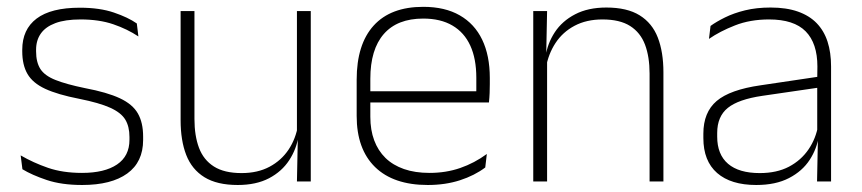

<svg xmlns="http://www.w3.org/2000/svg" viewBox="-20 -518 2460 548"><path d="M214.5 10Q156 10 113.5 -4.2Q71 -18.5 44 -35L39 -74.5Q75 -53.5 117 -39Q159 -24.5 214 -24.5Q278.5 -24.5 314 -48.5Q349.5 -72.5 349.5 -119V-127Q349.5 -157 337.5 -176.8Q325.5 -196.5 294.5 -210.5Q263.5 -224.5 206 -236Q144.5 -248 109 -264.5Q73.5 -281 58.5 -306.8Q43.5 -332.5 43.5 -371.5V-376Q43.5 -434 84.5 -465Q125.5 -496 208 -496Q264.5 -496 305 -482.2Q345.5 -468.5 370.5 -451L375 -414Q343.5 -435 303.2 -448.8Q263 -462.5 210 -462.5Q166 -462.5 138 -452Q110 -441.5 96.5 -422.2Q83 -403 83 -376V-371.5Q83 -340.5 95.2 -321.2Q107.5 -302 138.2 -289.8Q169 -277.5 222.5 -266.5Q286 -254.5 322.2 -237.5Q358.5 -220.5 373.5 -194.2Q388.5 -168 388.5 -128.5V-118.5Q388.5 -55.5 343.2 -22.8Q298 10 214.5 10Z M495.5 -486.5H535V-178.5Q535 -130.5 548 -96Q561 -61.5 590.5 -42.8Q620 -24 669.5 -24Q715.5 -24 749.2 -42Q783 -60 803.8 -91.2Q824.5 -122.5 831 -162.5L842 -130.5H832Q826.5 -93 805.5 -60.8Q784.5 -28.5 747.8 -9.2Q711 10 658.5 10Q599.5 10 563.5 -12.2Q527.5 -34.5 511.5 -75.8Q495.5 -117 495.5 -175ZM827.5 -486.5H867V0H827.5L830 -123.5L827.5 -125.5Z M1201 10Q1103 10 1050.5 -41.2Q998 -92.5 998 -187V-290.5Q998 -391.5 1046.5 -445Q1095 -498.5 1188 -498.5Q1250 -498.5 1292.2 -474.2Q1334.5 -450 1356.2 -404.8Q1378 -359.5 1378 -295.5V-278Q1378 -265.5 1377.5 -252.8Q1377 -240 1375.5 -225.5H1339Q1339.5 -245.5 1339.5 -263.2Q1339.5 -281 1339.5 -296Q1339.5 -350.5 1322.2 -388Q1305 -425.5 1271.2 -445.2Q1237.5 -465 1188 -465Q1114 -465 1075.5 -421Q1037 -377 1037 -293V-245V-239V-184.5Q1037 -147 1048 -117.5Q1059 -88 1080.2 -67.2Q1101.5 -46.5 1133 -35.5Q1164.5 -24.5 1206 -24.5Q1253 -24.5 1293.5 -38.5Q1334 -52.5 1369.5 -78.5L1365 -40Q1334.5 -17 1292.8 -3.5Q1251 10 1201 10ZM1365.5 -225.5H1018V-257.5H1365.5Z M1873.5 0H1834V-308Q1834 -356 1821 -390.5Q1808 -425 1778.5 -443.8Q1749 -462.5 1699.5 -462.5Q1654 -462.5 1620 -444.5Q1586 -426.5 1565.5 -395.2Q1545 -364 1538 -324L1527 -356H1537Q1542.5 -394 1563.5 -426Q1584.5 -458 1621.5 -477.2Q1658.5 -496.5 1710.5 -496.5Q1770 -496.5 1805.8 -474.2Q1841.5 -452 1857.5 -410.8Q1873.5 -369.5 1873.5 -311.5ZM1541.5 0H1502V-486.5H1541.5L1539 -362.5L1541.5 -361Z M2352 0H2312L2314.5 -125L2312.5 -131.5V-290L2313 -328Q2313 -394.5 2279.5 -428.5Q2246 -462.5 2175 -462.5Q2121 -462.5 2077.8 -445.5Q2034.5 -428.5 2003.5 -407L2008 -444Q2024.5 -456 2049.2 -468.2Q2074 -480.5 2106.5 -488.5Q2139 -496.5 2179.5 -496.5Q2224.5 -496.5 2257.2 -485Q2290 -473.5 2311 -451.8Q2332 -430 2342 -399Q2352 -368 2352 -328.5ZM2138.5 10Q2066 10 2026.8 -24.2Q1987.5 -58.5 1987.5 -124V-136.5Q1987.5 -197.5 2025.5 -229.8Q2063.5 -262 2150.5 -274.5L2322 -300L2324 -269L2156 -244.5Q2087.5 -234.5 2057.2 -210Q2027 -185.5 2027 -138.5V-128Q2027 -77 2058 -50.5Q2089 -24 2148.5 -24Q2197 -24 2231.8 -42.2Q2266.5 -60.5 2287.8 -91.8Q2309 -123 2315.5 -162L2326 -131H2317Q2312 -94 2291 -61.8Q2270 -29.5 2232 -9.8Q2194 10 2138.5 10Z"/></svg>

Font: Anek Malayalam Medium ExtraLight
Style: Regular
Weight: 250
Version: Version 1.003